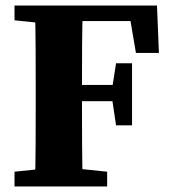

<svg xmlns="http://www.w3.org/2000/svg" viewBox="-20 -677 620 697"><path d="M32.7 0H369V-53.7L223.9 -68.7H177.9L32.7 -53.7V0ZM106.7 0H280.6C277.6 -103 277.6 -207 277.6 -314.1V-347C277.6 -452 277.6 -556 280.6 -657H106.7C109.7 -554 109.7 -450 109.7 -347V-310C109.7 -205 109.7 -101 106.7 0ZM193.7 -309.6H416.8V-368.6H193.7V-309.6ZM401.3 -221.9H459.3V-447.3H401.3L386.3 -351.4V-322.8L401.3 -221.9ZM32.7 -603.3 177.9 -588.3H193.7V-657H32.7V-603.3ZM473.5 -484.8H556.9L549.9 -657H193.7V-600.5H483.7L448.7 -630.5L473.5 -484.8Z"/></svg>

Font: Source Serif Variable
Style: Regular
Weight: 389
Designer: Frank Grießhammer
Foundry: Adobe Systems Incorporated
Version: Version 3.001;hotconv 1.0.111;makeotfexe 2.5.65597